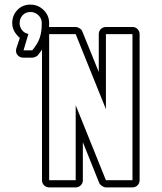

<svg xmlns="http://www.w3.org/2000/svg" viewBox="-20 -812 701 832"><path d="M66 -648Q52 -659 42.5 -675.5Q33 -692 33 -712Q33 -745 55 -768.5Q77 -792 112 -792Q145 -792 169 -768.5Q193 -745 193 -712Q193 -707 193 -703Q193 -699 192 -695H193H308Q316 -695 325.5 -689Q335 -683 337 -675L408 -500V-664Q408 -677 417 -686Q426 -695 439 -695H554Q567 -695 576 -686Q585 -677 585 -664V-31Q585 -18 576 -9Q567 0 554 0H439Q431 0 422 -6Q413 -12 410 -19L339 -196V-31Q339 -18 330 -9Q321 0 308 0H193Q180 0 171 -9Q162 -18 162 -31V-597Q158 -591 154 -585.5Q150 -580 145 -574Q142 -569 133.5 -565.5Q125 -562 120 -562H82Q65 -562 55.5 -574Q46 -586 51 -603ZM193 -31H308V-356L439 -31H554V-664H439V-339L308 -664H193ZM82 -594H120Q132 -609 140 -622Q148 -635 152.5 -649Q157 -663 159 -678Q161 -693 161 -712Q161 -732 146.5 -746Q132 -760 112 -760Q91 -760 78 -746Q65 -732 65 -712Q65 -695 75.5 -681.5Q86 -668 103 -665Z"/></svg>

Font: Lichte PostBus
Style: Regular
Weight: 400
Designer: Peter Wiegel
Version: Version 1.001